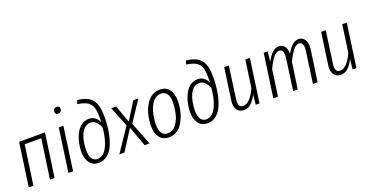

<svg xmlns="http://www.w3.org/2000/svg" viewBox="-32 -1458 4184 2177"><g transform="rotate(-20 2060.5 -370.0)"><path d="M301.8 0 370.1 -475.1H169.9L102.1 0H45.9L120.1 -522.9H432.1L357.9 0Z M647.5 -670.9Q630.4 -670.9 620.4 -680.4Q610.4 -689.9 610.4 -706.1Q610.4 -725.6 623 -738.3Q635.7 -751 654.3 -751Q670.9 -751 680.7 -741.2Q690.4 -731.4 690.4 -715.8Q690.4 -695.8 678 -683.3Q665.5 -670.9 647.5 -670.9ZM654.3 -522.9 580.6 0H524.4L598.6 -522.9Z M889.2 11.2Q821.3 11.2 782.7 -38.3Q744.1 -87.9 744.1 -173.8Q744.1 -233.4 757.8 -290.3Q771.5 -347.2 796.4 -394Q821.3 -440.9 861.3 -469.5Q901.4 -498 950.2 -498Q1031.7 -498 1071.3 -413.1Q1071.3 -422.4 1071.8 -438.7Q1072.3 -455.1 1072.3 -462.9Q1072.3 -495.1 1071 -517.6Q1069.8 -540 1065.4 -564.7Q1061 -589.4 1053 -606Q1044.9 -622.6 1031 -639.2Q1017.1 -655.8 997.3 -666.5Q977.5 -677.2 949.7 -685.5Q921.9 -693.8 885.3 -698.2L901.4 -743.2Q969.7 -734.9 1014.4 -714.1Q1059.1 -693.4 1083.7 -656.5Q1108.4 -619.6 1117.7 -574.2Q1127 -528.8 1127 -461.9Q1127 -364.7 1112.8 -281Q1098.6 -197.3 1070.6 -130.9Q1042.5 -64.5 995.8 -26.6Q949.2 11.2 889.2 11.2ZM891.1 -36.1Q921.9 -36.1 948.5 -53.2Q975.1 -70.3 994.1 -99.6Q1013.2 -128.9 1028.1 -169.4Q1043 -210 1051.8 -255.1Q1060.5 -300.3 1064.9 -351.1Q1024.9 -451.2 954.1 -451.2Q915.5 -451.2 885 -426.3Q854.5 -401.4 836.9 -360.4Q819.3 -319.3 810.3 -271.5Q801.3 -223.6 801.3 -172.9Q801.3 -106 824.2 -71Q847.2 -36.1 891.1 -36.1Z M1559.1 -522.9 1395 -275.9 1503.9 0H1444.8L1356 -243.2L1200.2 0H1139.2L1328.1 -280.8L1231.9 -522.9H1291L1366.2 -313L1498 -522.9Z M1735.8 11.2Q1663.6 11.2 1624.8 -39.6Q1585.9 -90.3 1585.9 -180.2Q1585.9 -217.8 1591.6 -256.8Q1597.2 -295.9 1608.6 -336.2Q1620.1 -376.5 1639.4 -411.6Q1658.7 -446.8 1683.6 -474.4Q1708.5 -502 1743.7 -518.1Q1778.8 -534.2 1819.8 -534.2Q1892.1 -534.2 1931.2 -483.6Q1970.2 -433.1 1970.2 -344.2Q1970.2 -298.8 1962.4 -251.7Q1954.6 -204.6 1936.5 -157Q1918.5 -109.4 1892.3 -72.3Q1866.2 -35.2 1825.7 -12Q1785.2 11.2 1735.8 11.2ZM1737.8 -37.1Q1769.5 -37.1 1796.6 -52Q1823.7 -66.9 1842.3 -92.3Q1860.8 -117.7 1874.8 -148.9Q1888.7 -180.2 1896.5 -216.1Q1904.3 -252 1908.2 -284.7Q1912.1 -317.4 1912.1 -348.1Q1912.1 -416.5 1887.9 -451.7Q1863.8 -486.8 1817.9 -486.8Q1779.8 -486.8 1749 -465.3Q1718.3 -443.8 1699.2 -410.6Q1680.2 -377.4 1667.2 -334.7Q1654.3 -292 1649.2 -252.2Q1644 -212.4 1644 -174.8Q1644 -37.1 1737.8 -37.1Z M2201.7 11.2Q2133.8 11.2 2095.2 -38.3Q2056.6 -87.9 2056.6 -173.8Q2056.6 -233.4 2070.3 -290.3Q2084 -347.2 2108.9 -394Q2133.8 -440.9 2173.8 -469.5Q2213.9 -498 2262.7 -498Q2344.2 -498 2383.8 -413.1Q2383.8 -422.4 2384.3 -438.7Q2384.8 -455.1 2384.8 -462.9Q2384.8 -495.1 2383.5 -517.6Q2382.3 -540 2377.9 -564.7Q2373.5 -589.4 2365.5 -606Q2357.4 -622.6 2343.5 -639.2Q2329.6 -655.8 2309.8 -666.5Q2290 -677.2 2262.2 -685.5Q2234.4 -693.8 2197.8 -698.2L2213.9 -743.2Q2282.2 -734.9 2326.9 -714.1Q2371.6 -693.4 2396.2 -656.5Q2420.9 -619.6 2430.2 -574.2Q2439.5 -528.8 2439.5 -461.9Q2439.5 -364.7 2425.3 -281Q2411.1 -197.3 2383.1 -130.9Q2355 -64.5 2308.3 -26.6Q2261.7 11.2 2201.7 11.2ZM2203.6 -36.1Q2234.4 -36.1 2261 -53.2Q2287.6 -70.3 2306.6 -99.6Q2325.7 -128.9 2340.6 -169.4Q2355.5 -210 2364.3 -255.1Q2373 -300.3 2377.4 -351.1Q2337.4 -451.2 2266.6 -451.2Q2228 -451.2 2197.5 -426.3Q2167 -401.4 2149.4 -360.4Q2131.8 -319.3 2122.8 -271.5Q2113.8 -223.6 2113.8 -172.9Q2113.8 -106 2136.7 -71Q2159.7 -36.1 2203.6 -36.1Z M2640.6 11.2Q2586.4 11.2 2558.6 -29.3Q2530.8 -69.8 2540.5 -138.2L2594.7 -522.9H2650.4L2596.7 -134.8Q2589.4 -85.4 2603.3 -60.8Q2617.2 -36.1 2648.4 -36.1Q2730.5 -36.1 2802.7 -192.9L2849.6 -522.9H2904.3L2830.6 0H2784.7L2797.4 -121.1Q2765.6 -58.6 2728.8 -23.7Q2691.9 11.2 2640.6 11.2Z M3493.2 -534.2Q3543.9 -534.2 3569.6 -491Q3595.2 -447.8 3585 -375L3531.2 0H3475.1L3527.3 -373Q3535.6 -430.2 3523.2 -458Q3510.7 -485.8 3481 -485.8Q3445.3 -485.8 3410.2 -441.7Q3375 -397.5 3338.4 -320.8L3291 0H3236.3L3288.1 -373Q3304.2 -485.8 3242.2 -485.8Q3205.6 -485.8 3170.2 -440.7Q3134.8 -395.5 3098.1 -316.9L3053.2 0H2997.1L3071.3 -522.9H3119.1L3106 -401.9Q3174.8 -534.2 3254.4 -534.2Q3297.9 -534.2 3323 -501.5Q3348.1 -468.8 3348.1 -410.2Q3414.1 -534.2 3493.2 -534.2Z M3810.1 11.2Q3755.9 11.2 3728 -29.3Q3700.2 -69.8 3710 -138.2L3764.2 -522.9H3819.8L3766.1 -134.8Q3758.8 -85.4 3772.7 -60.8Q3786.6 -36.1 3817.9 -36.1Q3899.9 -36.1 3972.2 -192.9L4019 -522.9H4073.7L4000 0H3954.1L3966.8 -121.1Q3935.1 -58.6 3898.2 -23.7Q3861.3 11.2 3810.1 11.2Z"/></g></svg>

Font: Fira Sans Compressed Light
Style: Italic
Weight: 300
Width: 3
Italic angle: -8°
Designer: Carrois Corporate & Edenspiekermann AG
Foundry: Carrois Corporate GbR & Edenspiekermann AG
Version: Version 4.203;PS 004.203;hotconv 1.0.88;makeotf.lib2.5.64775